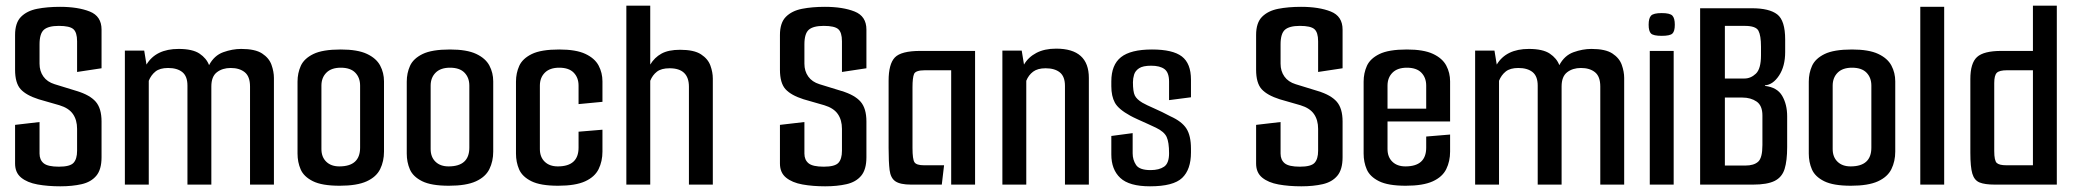

<svg xmlns="http://www.w3.org/2000/svg" viewBox="-20 -649 7299 675"><path d="M192 6Q148 6 112 -0.5Q76 -7 54.5 -24.5Q33 -42 33 -74V-210L119 -220V-109Q119 -87 133.5 -75Q148 -63 187 -63Q226 -63 238.5 -76.5Q251 -90 251 -119V-196Q251 -227 236.5 -248Q222 -269 189 -279L116 -300Q72 -314 52.5 -335.5Q33 -357 33 -404V-526Q33 -569 54 -590Q75 -611 110.5 -618Q146 -625 191 -625Q254 -625 295.5 -608.5Q337 -592 337 -545V-409L251 -396V-504Q251 -535 238 -546.5Q225 -558 187 -558Q150 -558 134.5 -544.5Q119 -531 119 -493V-425Q119 -399 132.5 -380Q146 -361 172 -353L250 -329Q296 -315 316.5 -291.5Q337 -268 337 -222V-96Q337 -53 318.5 -31Q300 -9 267 -1.5Q234 6 192 6Z M419 0V-471H487L495 -422Q528 -477 608 -477Q657 -477 681.5 -460.5Q706 -444 715 -420Q733 -454 765 -465.5Q797 -477 828 -477Q877 -477 901.5 -461Q926 -445 934.5 -421Q943 -397 943 -375V0H859V-345Q859 -380 840.5 -395Q822 -410 791 -410Q762 -410 742.5 -395Q723 -380 723 -345V0H639V-348Q639 -381 621 -395.5Q603 -410 571 -410Q542 -410 526.5 -397.5Q511 -385 503 -365V0Z M1174 4Q1112 4 1080 -12Q1048 -28 1037 -53.5Q1026 -79 1026 -109V-362Q1026 -392 1037.5 -417.5Q1049 -443 1081.5 -459Q1114 -475 1178 -475Q1237 -475 1270 -459.5Q1303 -444 1316.5 -418.5Q1330 -393 1330 -363V-116Q1330 -82 1316.5 -54.5Q1303 -27 1269 -11.5Q1235 4 1174 4ZM1173 -64Q1246 -64 1246 -130V-348Q1246 -376 1229 -393.5Q1212 -411 1178 -411Q1145 -411 1127.5 -393.5Q1110 -376 1110 -348V-125Q1110 -97 1127 -80.5Q1144 -64 1173 -64Z M1558 4Q1496 4 1464 -12Q1432 -28 1421 -53.5Q1410 -79 1410 -109V-362Q1410 -392 1421.5 -417.5Q1433 -443 1465.5 -459Q1498 -475 1562 -475Q1621 -475 1654 -459.5Q1687 -444 1700.5 -418.5Q1714 -393 1714 -363V-116Q1714 -82 1700.5 -54.5Q1687 -27 1653 -11.5Q1619 4 1558 4ZM1557 -64Q1630 -64 1630 -130V-348Q1630 -376 1613 -393.5Q1596 -411 1562 -411Q1529 -411 1511.5 -393.5Q1494 -376 1494 -348V-125Q1494 -97 1511 -80.5Q1528 -64 1557 -64Z M1942 4Q1880 4 1848 -12Q1816 -28 1805 -53.5Q1794 -79 1794 -109V-362Q1794 -392 1805.5 -417.5Q1817 -443 1849.5 -459Q1882 -475 1946 -475Q2005 -475 2038 -459.5Q2071 -444 2084.5 -418.5Q2098 -393 2098 -363V-291L2014 -283V-348Q2014 -376 1997 -393.5Q1980 -411 1946 -411Q1913 -411 1895.5 -393.5Q1878 -376 1878 -348V-125Q1878 -97 1895 -80.5Q1912 -64 1941 -64Q2014 -64 2014 -130V-186L2098 -193V-116Q2098 -82 2084.5 -54.5Q2071 -27 2037 -11.5Q2003 4 1942 4Z M2182 -629H2266V-422Q2281 -447 2305.5 -460.5Q2330 -474 2371 -474Q2420 -474 2444.5 -458Q2469 -442 2477.5 -418.5Q2486 -395 2486 -373V0H2402V-344Q2402 -409 2334 -409Q2305 -409 2289.5 -397Q2274 -385 2266 -365V0H2182Z M2881 6Q2837 6 2801 -0.5Q2765 -7 2743.5 -24.5Q2722 -42 2722 -74V-210L2808 -220V-109Q2808 -87 2822.5 -75Q2837 -63 2876 -63Q2915 -63 2927.5 -76.5Q2940 -90 2940 -119V-196Q2940 -227 2925.5 -248Q2911 -269 2878 -279L2805 -300Q2761 -314 2741.5 -335.5Q2722 -357 2722 -404V-526Q2722 -569 2743 -590Q2764 -611 2799.5 -618Q2835 -625 2880 -625Q2943 -625 2984.5 -608.5Q3026 -592 3026 -545V-409L2940 -396V-504Q2940 -535 2927 -546.5Q2914 -558 2876 -558Q2839 -558 2823.5 -544.5Q2808 -531 2808 -493V-425Q2808 -399 2821.5 -380Q2835 -361 2861 -353L2939 -329Q2985 -315 3005.5 -291.5Q3026 -268 3026 -222V-96Q3026 -53 3007.5 -31Q2989 -9 2956 -1.5Q2923 6 2881 6Z M3183 0Q3145 0 3128 -11.5Q3111 -23 3107.5 -51Q3104 -79 3104 -129V-365Q3104 -424 3126 -447Q3148 -470 3216 -470H3408V0H3324V-402H3232Q3199 -402 3193.5 -389Q3188 -376 3188 -342V-129Q3188 -89 3195 -78.5Q3202 -68 3228 -68H3299L3291 0Z M3504 -471H3572L3580 -422Q3595 -448 3623.5 -463Q3652 -478 3693 -478Q3808 -478 3808 -375V0H3724V-347Q3724 -380 3706 -394.5Q3688 -409 3656 -409Q3628 -409 3612 -397Q3596 -385 3588 -365V0H3504Z M4023 6Q3950 6 3918.5 -23.5Q3887 -53 3887 -106V-171L3962 -181V-110Q3962 -87 3974 -69Q3986 -51 4025 -51Q4055 -51 4072.5 -63Q4090 -75 4090 -110Q4090 -149 4081.5 -167.5Q4073 -186 4044 -200Q4034 -205 4016 -213Q3998 -221 3980.5 -229Q3963 -237 3954 -242Q3912 -265 3899.5 -288Q3887 -311 3887 -346V-363Q3887 -421 3921 -448Q3955 -475 4030 -475Q4103 -475 4135 -450.5Q4167 -426 4167 -369V-307L4090 -297V-362Q4090 -394 4074 -406Q4058 -418 4027 -418Q3998 -418 3984.5 -409Q3971 -400 3967 -386.5Q3963 -373 3963 -360Q3963 -327 3969.5 -313.5Q3976 -300 3996 -288Q4010 -280 4037.5 -268Q4065 -256 4095 -240Q4135 -222 4151 -197Q4167 -172 4167 -126V-113Q4167 -53 4136 -23.5Q4105 6 4023 6Z M4555 6Q4511 6 4475 -0.5Q4439 -7 4417.5 -24.5Q4396 -42 4396 -74V-210L4482 -220V-109Q4482 -87 4496.5 -75Q4511 -63 4550 -63Q4589 -63 4601.5 -76.5Q4614 -90 4614 -119V-196Q4614 -227 4599.5 -248Q4585 -269 4552 -279L4479 -300Q4435 -314 4415.5 -335.5Q4396 -357 4396 -404V-526Q4396 -569 4417 -590Q4438 -611 4473.5 -618Q4509 -625 4554 -625Q4617 -625 4658.5 -608.5Q4700 -592 4700 -545V-409L4614 -396V-504Q4614 -535 4601 -546.5Q4588 -558 4550 -558Q4513 -558 4497.5 -544.5Q4482 -531 4482 -493V-425Q4482 -399 4495.5 -380Q4509 -361 4535 -353L4613 -329Q4659 -315 4679.5 -291.5Q4700 -268 4700 -222V-96Q4700 -53 4681.5 -31Q4663 -9 4630 -1.5Q4597 6 4555 6Z M4922 4Q4860 4 4828 -12Q4796 -28 4785 -53.5Q4774 -79 4774 -109V-362Q4774 -392 4785.5 -417.5Q4797 -443 4829.5 -459Q4862 -475 4926 -475Q4985 -475 5018 -459.5Q5051 -444 5064.5 -418.5Q5078 -393 5078 -363V-222H4858V-125Q4858 -97 4875 -80.5Q4892 -64 4921 -64Q4994 -64 4994 -130V-169L5078 -176V-116Q5078 -82 5064.5 -54.5Q5051 -27 5017 -11.5Q4983 4 4922 4ZM4858 -348V-267H4994V-348Q4994 -376 4977 -393.5Q4960 -411 4926 -411Q4893 -411 4875.5 -393.5Q4858 -376 4858 -348Z M5166 0V-471H5234L5242 -422Q5275 -477 5355 -477Q5404 -477 5428.5 -460.5Q5453 -444 5462 -420Q5480 -454 5512 -465.5Q5544 -477 5575 -477Q5624 -477 5648.5 -461Q5673 -445 5681.5 -421Q5690 -397 5690 -375V0H5606V-345Q5606 -380 5587.5 -395Q5569 -410 5538 -410Q5509 -410 5489.5 -395Q5470 -380 5470 -345V0H5386V-348Q5386 -381 5368 -395.5Q5350 -410 5318 -410Q5289 -410 5273.5 -397.5Q5258 -385 5250 -365V0Z M5822 -523Q5793 -523 5784.5 -531Q5776 -539 5776 -562Q5776 -585 5784.5 -594Q5793 -603 5822 -603Q5851 -603 5859.5 -594Q5868 -585 5868 -562Q5868 -539 5859.5 -531Q5851 -523 5822 -523ZM5780 0V-470H5864V0Z M5957 0V-620H6139Q6200 -620 6228 -598.5Q6256 -577 6256 -510V-466Q6256 -416 6234.5 -383.5Q6213 -351 6185 -349V-347Q6228 -342 6245.5 -312Q6263 -282 6263 -240V-132Q6263 -84 6254 -55Q6245 -26 6219 -13Q6193 0 6143 0ZM6044 -373H6113Q6135 -373 6153 -390Q6171 -407 6171 -455V-485Q6171 -524 6162 -541Q6153 -558 6114 -558H6044ZM6044 -67H6116Q6146 -67 6161 -80.5Q6176 -94 6176 -139V-243Q6176 -278 6155.5 -292Q6135 -306 6106 -306H6044Z M6487 4Q6425 4 6393 -12Q6361 -28 6350 -53.5Q6339 -79 6339 -109V-362Q6339 -392 6350.5 -417.5Q6362 -443 6394.5 -459Q6427 -475 6491 -475Q6550 -475 6583 -459.5Q6616 -444 6629.5 -418.5Q6643 -393 6643 -363V-116Q6643 -82 6629.5 -54.5Q6616 -27 6582 -11.5Q6548 4 6487 4ZM6486 -64Q6559 -64 6559 -130V-348Q6559 -376 6542 -393.5Q6525 -411 6491 -411Q6458 -411 6440.5 -393.5Q6423 -376 6423 -348V-125Q6423 -97 6440 -80.5Q6457 -64 6486 -64Z M6731 -625H6815V0H6731Z M6993 0Q6958 0 6939.5 -7.5Q6921 -15 6914 -38.5Q6907 -62 6907 -112V-371Q6907 -427 6930.5 -448.5Q6954 -470 7016 -470H7127V-629H7211V0ZM7127 -68V-402H7036Q7009 -402 7000 -393Q6991 -384 6991 -357V-118Q6991 -84 7000 -76Q7009 -68 7033 -68Z"/></svg>

Font: Smooch Sans SemiBold
Style: Bold
Weight: 600
Designer: Robert E. Leuschke
Foundry: Robert E. Leuschke
Version: Version 1.010; ttfautohint (v1.8.3)